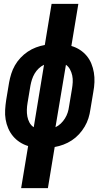

<svg xmlns="http://www.w3.org/2000/svg" viewBox="-20 -755 540 990"><path d="M89 215 125 -2Q102 -9 82 -22Q62 -35 47 -53Q32 -71 22.5 -93Q13 -115 9 -139Q5 -163 6.5 -188.5Q8 -214 12 -240L27 -330Q31 -352 38 -374.5Q45 -397 57 -418Q69 -439 86 -457Q103 -475 123 -488.5Q143 -502 165.5 -510.5Q188 -519 211 -523L246 -735H384L348 -518Q372 -511 392 -498Q412 -485 427 -467Q442 -449 451 -427Q460 -405 464 -381Q468 -357 467 -331.5Q466 -306 461 -280L446 -190Q443 -168 436 -145.5Q429 -123 416.5 -102Q404 -81 387.5 -63Q371 -45 350.5 -31.5Q330 -18 307.5 -9.5Q285 -1 262 3L227 215ZM154 -99 207 -421Q192 -414 179.5 -402Q167 -390 158.5 -375.5Q150 -361 145 -345.5Q140 -330 137 -314L122 -224Q119 -207 118.5 -189Q118 -171 121 -154.5Q124 -138 132 -123Q140 -108 154 -99ZM266 -99Q281 -106 293.5 -118Q306 -130 315 -144.5Q324 -159 329 -174.5Q334 -190 336 -206L351 -296Q354 -313 355 -331Q356 -349 352.5 -365.5Q349 -382 341 -397Q333 -412 320 -421Z"/></svg>

Font: Iosevka SS04 Heavy
Style: Italic
Weight: 900
Italic angle: -9°
Monospace: yes
Designer: Belleve Invis
Foundry: Belleve Invis
Version: Version 19.0.0; ttfautohint (v1.8.4)